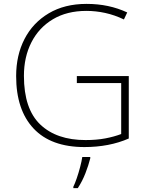

<svg xmlns="http://www.w3.org/2000/svg" viewBox="-20 -839 762 987"><path d="M375 -448H642V-127Q592 -105 534.5 -94Q477 -83 414 -83Q242 -83 152.5 -178.5Q63 -274 63 -448Q63 -555 106 -638.5Q149 -722 230.5 -770.5Q312 -819 425 -819Q483 -819 535 -808Q587 -797 634 -775L617 -739Q569 -762 520.5 -772.5Q472 -783 424 -783Q324 -783 252 -740Q180 -697 141.5 -621.5Q103 -546 103 -449Q103 -279 187 -199Q271 -119 420 -119Q476 -119 521 -127.5Q566 -136 603 -150V-412H375ZM444 -25Q435 11 419 52Q403 93 380 128H357V121Q365 105 374.5 77.5Q384 50 392 19.5Q400 -11 403 -32H444Z"/></svg>

Font: Noto Sans Kannada UI ExtraLight
Style: Regular
Weight: 200
Designer: Jelle Bosma - Monotype Design Team
Foundry: Monotype Imaging Inc.
Version: Version 2.005; ttfautohint (v1.8.4.7-5d5b)